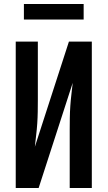

<svg xmlns="http://www.w3.org/2000/svg" viewBox="-20 -944 540 964"><path d="M59 0V-735H170V-441Q170 -412 169.5 -382.5Q169 -353 167 -323.5Q165 -294 161.5 -265Q158 -236 155 -207L326 -735H441V0H330V-294Q330 -323 330.5 -352.5Q331 -382 333 -411.5Q335 -441 338.5 -470Q342 -499 345 -528L174 0ZM100 -846V-924H400V-846Z"/></svg>

Font: Iosevka Term Curly
Style: Bold
Weight: 700
Designer: Belleve Invis
Foundry: Belleve Invis
Version: Version 32.3.0